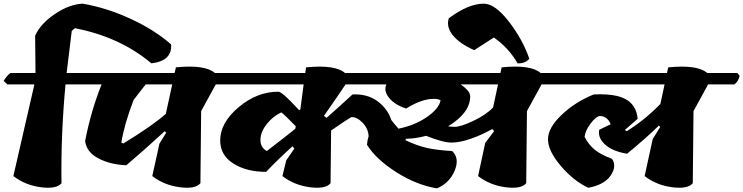

<svg xmlns="http://www.w3.org/2000/svg" viewBox="-55 -1026 4061 1049"><path d="M137 -831Q166 -896 244 -949Q322 -1002 396 -1006Q527 -984 659 -923Q791 -862 880 -783Q886 -693 772 -680Q601 -824 354 -872L337 -857L309 -627H525L537 -612Q530 -580 508 -565H303Q277 -288 281 -25Q254 8 168.5 -3Q83 -14 18 -64L133 -565H-15L-35 -584Q-17 -614 2 -627H139Z M1284 -627 1296 -612Q1289 -580 1267 -565H1124L1044 -419L1040 -25Q1013 8 927.5 -3Q842 -14 777 -64L816 -241L853 -301L845 -309Q726 -200 635 -123Q546 -127 482 -161Q418 -195 410 -255Q441 -417 500 -565H365L345 -584Q363 -614 382 -627H899L906 -658Q1066 -674 1119 -627ZM851 -404 886 -565H741L675 -480Q624 -347 608 -247L619 -242Q779 -340 851 -404Z M2273 -284Q2214 -268 2163 -268L2160 -260Q2223 -230 2279 -217.5Q2335 -205 2415 -201Q2457 -162 2429.5 -94.5Q2402 -27 2333 3Q2223 -14 2111.5 -84.5Q2000 -155 1950 -235Q1952 -261 1959 -282Q1957 -323 1926 -355.5Q1895 -388 1864 -386Q1830 -366 1754 -313L1751 -25Q1724 8 1638.5 -3Q1553 -14 1488 -64L1509 -150L1553 -214L1543 -227Q1451 -143 1399 -87Q1292 -87 1220 -132.5Q1148 -178 1148 -259Q1148 -355 1248.5 -440Q1349 -525 1466 -525Q1486 -525 1570 -434Q1576 -427 1579 -424L1586 -428L1604 -565H1104L1084 -584Q1102 -614 1121 -627H1613L1617 -658Q1777 -674 1830 -627H2679L2686 -658Q2846 -674 2899 -627H3064L3076 -612Q3069 -580 3047 -565H2904L2824 -419L2820 -25Q2793 8 2707.5 -3Q2622 -14 2557 -64L2596 -245L2645 -310L2634 -321Q2580 -290 2519 -268.5Q2458 -247 2411.5 -247Q2365 -247 2273 -284ZM1403 -201Q1498 -274 1558 -322L1561 -336Q1505 -394 1482 -412Q1435 -390 1401.5 -347Q1368 -304 1368 -261.5Q1368 -219 1403 -201ZM2315 -486Q2249 -486 2164 -433Q2102 -453 2071 -491Q2040 -529 2056 -565H1833Q1816 -538 1715 -393L1729 -382Q1775 -422 1871 -510Q1952 -514 2007.5 -473Q2063 -432 2083 -370Q2096 -353 2122 -323Q2212 -341 2278 -387Q2344 -433 2352 -478Q2339 -486 2315 -486ZM2514 -500Q2514 -409 2393 -336Q2411 -333 2428 -333Q2464 -333 2534 -367Q2604 -401 2639 -439L2666 -565H2461Q2514 -529 2514 -500Z M2588 -1006Q2649 -1006 2724.5 -909Q2800 -812 2837 -705Q2814 -678 2773 -680Q2723 -766 2643 -821L2536 -752Q2455 -788 2418.5 -834Q2382 -880 2397 -926Q2504 -1006 2588 -1006Z M3139 -278Q3160 -237 3192.5 -209.5Q3225 -182 3289 -158Q3316 -117 3281 -66.5Q3246 -16 3159 0Q3078 -38 3008.5 -120Q2939 -202 2939 -265Q2939 -328 3014 -399Q3089 -470 3189 -510Q3264 -514 3320 -501Q3420 -475 3429 -377L3359 -316L3369 -309Q3466 -369 3553 -458L3576 -565H2905L2885 -584Q2903 -614 2922 -627H3589L3596 -658Q3756 -674 3809 -627H3974L3986 -612Q3979 -580 3957 -565H3814L3734 -419L3730 -25Q3703 8 3617.5 -3Q3532 -14 3467 -64L3511 -266L3552 -332L3545 -340Q3478 -274 3371 -186Q3289 -200 3249.5 -237.5Q3210 -275 3219 -317Q3229 -322 3250 -332Q3271 -342 3281 -347Q3275 -366 3259.5 -379Q3244 -392 3223.5 -392Q3203 -392 3172.5 -352Q3142 -312 3139 -278Z"/></svg>

Font: Tillana ExtraBold
Style: Regular
Weight: 800
Designer: Lipi Raval (Devanagari, Latin), Jonny Pinhorn (Latin)
Foundry: Indian Type Foundry
Version: Version 2.003;PS 1.0;hotconv 1.0.79;makeotf.lib2.5.61930; tt